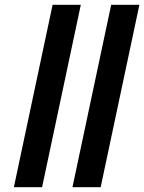

<svg xmlns="http://www.w3.org/2000/svg" viewBox="-20 -783 603 803"><path d="M38 0H156L318 -763H200ZM283 0H401L563 -763H445Z"/></svg>

Font: Noto Sans SemiCondensed ExtraBold
Style: Italic
Weight: 800
Width: 4
Italic angle: -12°
Designer: Monotype Design Team
Foundry: Monotype Imaging Inc.
Version: Version 2.013